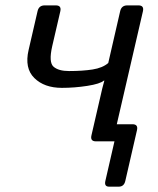

<svg xmlns="http://www.w3.org/2000/svg" viewBox="-20 -533 597 724"><path d="M87.9 -344.7 121.6 -490.7Q126.5 -512.7 148.4 -512.7H190.4Q212.4 -512.7 207.5 -490.7L176.8 -358.4Q163.1 -297.9 181.9 -281.5Q200.7 -265.1 240.2 -265.1Q291.5 -265.1 329.1 -271Q366.7 -276.9 388.2 -295.4L433.1 -490.7Q438 -512.7 460 -512.7H502Q523.9 -512.7 519 -490.7L420.4 -64.5H479.5Q501.5 -64.5 496.6 -42.5L452.6 148.9Q447.8 170.9 427.7 170.9H391.6Q372.1 170.9 377.4 148.9L411.6 0H341.8Q319.8 0 324.7 -22L365.7 -199.7Q368.7 -212.9 373.5 -229H371.6Q357.4 -216.8 309.3 -209.2Q261.2 -201.7 213.4 -201.7Q147 -201.7 109.4 -238.8Q71.8 -275.9 87.9 -344.7Z"/></svg>

Font: Istok Web
Style: BoldItalic
Weight: 700
Italic angle: -13°
Designer: Andrey V. Panov
Foundry: Andrey V. Panov
Version: Version 1.0.2g